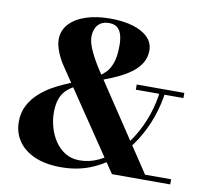

<svg xmlns="http://www.w3.org/2000/svg" viewBox="-83 -852 1028 954"><g transform="rotate(10 430.5 -375.0)"><path d="M540 0 209 -490Q189.5 -518.5 176.2 -553Q163 -587.5 163 -613.5Q163 -658.5 192.8 -691.5Q222.5 -724.5 275.5 -742.2Q328.5 -760 399 -760Q465 -760 514 -745Q563 -730 589.8 -702.5Q616.5 -675 616.5 -637.5Q616.5 -602.5 600.2 -575Q584 -547.5 555.8 -525.8Q527.5 -504 490.2 -486.2Q453 -468.5 410.5 -453L396 -473Q410 -482.5 426.5 -499.2Q443 -516 454.5 -548.5Q466 -581 466 -637.5Q466 -664 460.2 -686.5Q454.5 -709 439.5 -723Q424.5 -737 396.5 -737Q369.5 -737 352.8 -725.5Q336 -714 328.5 -695.2Q321 -676.5 321 -655Q321 -625 341.5 -581.5Q362 -538 394 -490L702.5 -26H834V0ZM284 10Q205 10 150.5 -14Q96 -38 67.5 -80Q39 -122 39 -176.5Q39 -223.5 58.2 -259.8Q77.5 -296 107.2 -322.8Q137 -349.5 169.2 -367.8Q201.5 -386 228.5 -397.5Q255.5 -409 268.5 -415L280.5 -394.5Q256.5 -381.5 239 -363.8Q221.5 -346 212 -319Q202.5 -292 202.5 -251.5Q202.5 -215 213 -177.8Q223.5 -140.5 244.5 -109Q265.5 -77.5 296.8 -58.5Q328 -39.5 369 -39.5Q418.5 -39.5 465 -61.5Q511.5 -83.5 552 -122.5Q592.5 -161.5 624.2 -213.8Q656 -266 676.8 -327Q697.5 -388 704.5 -453H731Q723.5 -387 700.5 -320.8Q677.5 -254.5 639.8 -195Q602 -135.5 549.8 -89.2Q497.5 -43 431 -16.5Q364.5 10 284 10ZM584 -434V-460H824V-434Z"/></g></svg>

Font: Bodoni Moda SC 9pt
Style: Bold
Weight: 700
Designer: Owen Earl
Foundry: indestructible type
Version: Version 2.005